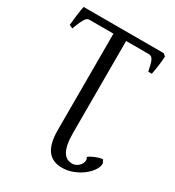

<svg xmlns="http://www.w3.org/2000/svg" viewBox="-191 -726 932 1024"><g transform="rotate(30 275.5 -214.5)"><path d="M526.4 56.2Q527.8 74.7 513.7 97.2Q499.5 119.6 474.6 139.4Q449.7 159.2 416.7 172.4Q383.8 185.5 348.1 185.5Q288.6 185.5 259 145.5Q229.5 105.5 229.5 22.9V-571.3H83.5Q76.2 -571.3 70.1 -568.6Q64 -565.9 57.9 -557.1Q51.8 -548.3 43.9 -531.2Q36.1 -514.2 25.4 -485.8L4.4 -495.1Q6.8 -523.9 11 -556.6Q15.1 -589.4 20.5 -615.2H513.7L528.3 -603Q527.3 -578.1 523.4 -548.6Q519.5 -519 513.7 -488.3H491.7Q487.3 -508.8 483.6 -524.4Q480 -540 475.3 -550.5Q470.7 -561 463.9 -566.2Q457 -571.3 446.3 -571.3H307.6V-6.8Q307.6 34.2 313 62Q318.4 89.8 328.4 106.9Q338.4 124 352.5 131.6Q366.7 139.2 384.3 139.2Q398.4 139.2 410.9 132.3Q423.3 125.5 430.9 115.2Q438.5 105 440.4 92.8Q442.4 80.6 436 70.3Q434.6 68.4 444.3 62.3Q454.1 56.2 467.8 50.3Q481.4 44.4 495.6 40.3Q509.8 36.1 517.1 37.1Z"/></g></svg>

Font: Gentium Plus Afr
Style: Regular
Weight: 400
Designer: J. Victor Gaultney, Annie Olsen, Iska Routamaa, Becca Hirsbrunner
Foundry: SIL International
Version: Version 5.000